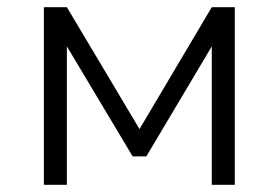

<svg xmlns="http://www.w3.org/2000/svg" viewBox="-20 -514 775 534"><path d="M102 0V-494H166L368 -155L569 -494H633V0H569V-385L387 -79H349L166 -385V0Z"/></svg>

Font: Nunito Sans 7pt Light
Style: Regular
Weight: 300
Designer: Vernon Adams
Foundry: Vernon Adams
Version: Version 3.101;gftools[0.9.27]